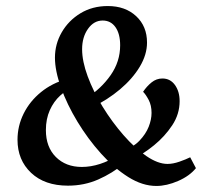

<svg xmlns="http://www.w3.org/2000/svg" viewBox="-20 -603 701 636"><path d="M498 13Q452 13 405 -16.5Q358 -46 314.5 -94.5Q271 -143 236.5 -200Q202 -257 182 -313Q162 -369 162 -412Q162 -457 184.5 -496Q207 -535 246.5 -559Q286 -583 337 -583Q395 -583 431 -549.5Q467 -516 467 -462Q467 -422 443 -382Q419 -342 377.5 -307Q336 -272 284 -247L266 -278Q315 -309 346.5 -354Q378 -399 378 -453Q378 -491 362.5 -513Q347 -535 320 -535Q291 -535 271.5 -507.5Q252 -480 252 -440Q252 -400 270.5 -350Q289 -300 320 -249.5Q351 -199 389 -155.5Q427 -112 465 -86Q503 -60 535 -60Q553 -60 574.5 -67.5Q596 -75 610 -82L629 -46Q608 -20 570 -3.5Q532 13 498 13ZM205 12Q128 12 83 -30.5Q38 -73 38 -140Q38 -186 58.5 -227Q79 -268 116 -298Q153 -328 201 -341L225 -315Q201 -306 179.5 -286.5Q158 -267 145 -238Q132 -209 132 -172Q132 -116 165 -83Q198 -50 251 -50Q281 -50 311.5 -60Q342 -70 366 -86L386 -102Q421 -115 442 -137Q463 -159 472.5 -183Q482 -207 482 -229Q482 -254 472.5 -272Q463 -290 454 -299Q466 -317 482 -330Q498 -343 518 -343Q544 -343 559.5 -321.5Q575 -300 575 -268Q575 -225 550.5 -188Q526 -151 490.5 -122Q455 -93 421 -77L391 -61Q352 -29 305.5 -8.5Q259 12 205 12Z"/></svg>

Font: Rasa Medium
Style: Italic
Weight: 500
Italic angle: -7.10001°
Designer: Anna Giedrys (Yrsa+Rasa design), David Brezina (Yrsa art-direction, Rasa art-direction, design)
Foundry: Rosetta Type Foundry
Version: Version 2.004